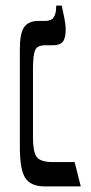

<svg xmlns="http://www.w3.org/2000/svg" viewBox="-20 -667 327 687"><path d="M141 0Q90 0 70.5 -30Q51 -60 51 -142V-491Q51 -548 66.5 -570Q82 -592 117 -592H141Q164 -592 172.5 -605.5Q181 -619 181 -643V-647H201Q206 -622 210.5 -601Q215 -580 215 -561Q215 -531 205 -518Q195 -505 168 -505H142Q113 -505 105.5 -487Q98 -469 98 -420V-174Q98 -125 111 -106Q124 -87 171 -87H247L269 0Z"/></svg>

Font: Noto Serif Hebrew Condensed
Style: Regular
Weight: 400
Width: 3
Designer: Monotype Design Team
Foundry: Monotype Imaging Inc.
Version: Version 2.004; ttfautohint (v1.8.4.7-5d5b)